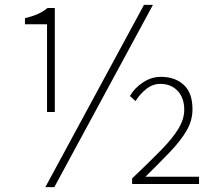

<svg xmlns="http://www.w3.org/2000/svg" viewBox="-20 -759 898 792"><path d="M174 -297V-659H83V-684Q113 -691 135.5 -701Q158 -711 176 -726H206V-297ZM167 13 574 -739H611L204 13ZM525 0V-23Q600 -94 647.5 -143Q695 -192 717.5 -230.5Q740 -269 740 -306Q740 -355 713 -384Q686 -413 641 -413Q610 -413 583.5 -392Q557 -371 539 -342L516 -363Q534 -395 569 -418.5Q604 -442 644 -442Q702 -442 738 -409Q774 -376 774 -308Q774 -262 749.5 -220Q725 -178 681.5 -132.5Q638 -87 580 -30H801V0Z"/></svg>

Font: Noto Sans TC Thin Thin
Style: Regular
Weight: 250
Version: Version 2.004-H2;hotconv 1.0.118;makeotfexe 2.5.65603